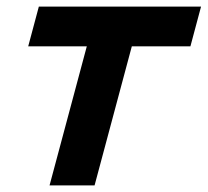

<svg xmlns="http://www.w3.org/2000/svg" viewBox="-20 -560 627 580"><path d="M129.7 0H265.7L378.2 -420H555.2L587.3 -540H97.3L65.2 -420H242.2Z"/></svg>

Font: Manrope
Style: ExtraBoldItalic
Weight: 800
Italic angle: -15°
Designer: Mikhail Sharanda
Foundry: Mikhail Sharanda
Version: Version 4.502;hotconv 1.0.109;makeotfexe 2.5.65596